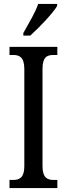

<svg xmlns="http://www.w3.org/2000/svg" viewBox="-20 -951 337 971"><path d="M98 -784V-771H133C181 -814 249 -886 269 -921V-931H173C158 -886 126 -835 98 -784ZM28 0H270V-41H251C218 -41 195 -53 195 -111V-602C195 -662 217 -673 251 -673H270V-714H28V-673H47C78 -673 103 -662 103 -602V-110C103 -52 78 -41 47 -41H28Z"/></svg>

Font: Noto Serif Devanagari ExtraCondensed
Style: Regular
Weight: 400
Width: 2
Designer: Universal Thirst, Indian Type Foundry and the Monotype Design Team
Foundry: Monotype Imaging Inc.
Version: Version 2.004